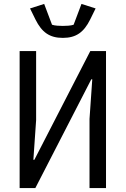

<svg xmlns="http://www.w3.org/2000/svg" viewBox="-20 -958 640 978"><path d="M80 0H160L445 -554H450L436 -352V0H520V-698H440L155 -144H150L164 -346V-698H80ZM300 -765C368 -765 407 -794 439 -858L467 -915L395 -938L355 -832C341 -827 316 -826 300 -826C284 -826 259 -827 245 -832L205 -938L133 -915L161 -858C193 -794 232 -765 300 -765Z"/></svg>

Font: IBM Plex Mono
Style: Regular
Weight: 400
Monospace: yes
Designer: Mike Abbink, Paul van der Laan, Pieter van Rosmalen
Foundry: Bold Monday
Version: Version 2.004